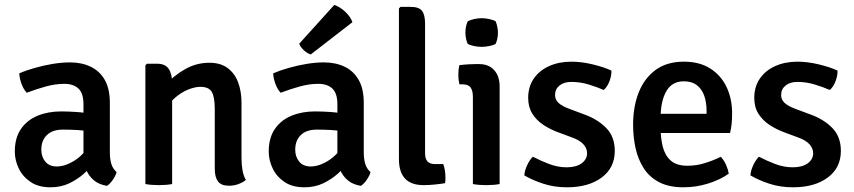

<svg xmlns="http://www.w3.org/2000/svg" viewBox="-20 -764 3544 797"><path d="M41.5 -135Q41.5 -192 67.2 -229Q93 -266 136.5 -283.8Q180 -301.5 234 -301.5Q261 -301.5 296.2 -299.2Q331.5 -297 361.5 -290V-216.5Q335.5 -222.5 302.5 -224.2Q269.5 -226 241.5 -226Q198 -226 174.8 -203.5Q151.5 -181 151.5 -142.5Q151.5 -113.5 168 -93.2Q184.5 -73 215.5 -73Q251 -73 290.2 -98Q329.5 -123 356.5 -170.5L373 -88.5Q355 -67 328.8 -43.5Q302.5 -20 267.8 -3.2Q233 13.5 189.5 13.5Q139.5 13.5 106.8 -8.8Q74 -31 57.8 -65Q41.5 -99 41.5 -135ZM464 -49.5Q460 -34.5 448.5 -17.8Q437 -1 424 7.5Q390.5 2 369.8 -15.5Q349 -33 338.8 -57.2Q328.5 -81.5 326.5 -108V-331.5Q326.5 -376.5 305.8 -396.2Q285 -416 247 -416Q210 -416 170.2 -405Q130.5 -394 91 -379Q78 -392.5 69.5 -415.5Q61 -438.5 60 -459.5Q88.5 -472 124.8 -482.2Q161 -492.5 199 -498.8Q237 -505 270.5 -505Q319 -505 356.2 -487.2Q393.5 -469.5 414.8 -432.5Q436 -395.5 436 -337V-132.5Q436 -105 441.8 -84.8Q447.5 -64.5 464 -49.5Z M632 -499.5Q666 -499.5 680.2 -478.2Q694.5 -457 694.5 -420V0Q671 4.5 639.5 4.5Q608 4.5 583.5 0V-493L590 -499.5ZM982.5 -108.5Q982.5 -82 986.5 -58.2Q990.5 -34.5 1000.5 -17Q988 -6.5 969.5 0.2Q951 7 931 7Q898 7 884.8 -11Q871.5 -29 871.5 -63.5V-312Q871.5 -360 859.5 -381.8Q847.5 -403.5 812 -403.5Q788.5 -403.5 760.5 -392Q732.5 -380.5 707.5 -359Q682.5 -337.5 666.5 -307V-411.5Q700.5 -449.5 747.8 -476.5Q795 -503.5 849 -503.5Q895.5 -503.5 925 -481.5Q954.5 -459.5 968.5 -422Q982.5 -384.5 982.5 -337.5Z M1095.5 -135Q1095.5 -192 1121.2 -229Q1147 -266 1190.5 -283.8Q1234 -301.5 1288 -301.5Q1315 -301.5 1350.2 -299.2Q1385.5 -297 1415.5 -290V-216.5Q1389.5 -222.5 1356.5 -224.2Q1323.5 -226 1295.5 -226Q1252 -226 1228.8 -203.5Q1205.5 -181 1205.5 -142.5Q1205.5 -113.5 1222 -93.2Q1238.5 -73 1269.5 -73Q1305 -73 1344.2 -98Q1383.5 -123 1410.5 -170.5L1427 -88.5Q1409 -67 1382.8 -43.5Q1356.5 -20 1321.8 -3.2Q1287 13.5 1243.5 13.5Q1193.5 13.5 1160.8 -8.8Q1128 -31 1111.8 -65Q1095.5 -99 1095.5 -135ZM1518 -49.5Q1514 -34.5 1502.5 -17.8Q1491 -1 1478 7.5Q1444.5 2 1423.8 -15.5Q1403 -33 1392.8 -57.2Q1382.5 -81.5 1380.5 -108V-331.5Q1380.5 -376.5 1359.8 -396.2Q1339 -416 1301 -416Q1264 -416 1224.2 -405Q1184.5 -394 1145 -379Q1132 -392.5 1123.5 -415.5Q1115 -438.5 1114 -459.5Q1142.5 -472 1178.8 -482.2Q1215 -492.5 1253 -498.8Q1291 -505 1324.5 -505Q1373 -505 1410.2 -487.2Q1447.5 -469.5 1468.8 -432.5Q1490 -395.5 1490 -337V-132.5Q1490 -105 1495.8 -84.8Q1501.5 -64.5 1518 -49.5ZM1367.5 -743.5Q1390.5 -736 1412.5 -715.8Q1434.5 -695.5 1443 -672L1270 -538Q1255.5 -542.5 1241.8 -555Q1228 -567.5 1222 -582.5Z M1820 -83Q1829 -58 1829 -27.5Q1829 -21.5 1828.8 -15Q1828.5 -8.5 1827 -3.5Q1809 -0.5 1784.5 2Q1760 4.5 1738.5 4.5Q1687 4.5 1661.5 -22.5Q1636 -49.5 1636 -103.5V-729L1642.5 -735.5H1684.5Q1719 -735.5 1731.8 -719Q1744.5 -702.5 1744.5 -665.5V-127.5Q1744.5 -105.5 1754.2 -94.2Q1764 -83 1784.5 -83Z M2054 0Q2030 4.5 1998.5 4.5Q1967 4.5 1943 0V-361.5Q1943 -387.5 1933.5 -400.8Q1924 -414 1899 -414H1887Q1882.5 -433 1882.5 -453Q1882.5 -462.5 1883.5 -472.8Q1884.5 -483 1887 -493.5Q1906.5 -496 1924.5 -497Q1942.5 -498 1954 -498H1969Q2008.5 -498 2031.2 -473Q2054 -448 2054 -404.5ZM1912 -629Q1912 -655 1921.5 -675.5Q1931.5 -681 1947.8 -684.8Q1964 -688.5 1979.5 -688.5Q1994 -688.5 2011.5 -684.8Q2029 -681 2037.5 -675.5Q2041.5 -666 2044.2 -653Q2047 -640 2047 -629Q2047 -603 2037.5 -582Q2029.5 -576.5 2011.8 -573Q1994 -569.5 1979.5 -569.5Q1964 -569.5 1947.2 -573Q1930.5 -576.5 1921.5 -582Q1912 -603 1912 -629Z M2156.5 -36Q2157.5 -55 2168 -77.8Q2178.5 -100.5 2192 -113.5Q2224 -96.5 2260 -83Q2296 -69.5 2332.5 -69.5Q2371.5 -69.5 2394.2 -86Q2417 -102.5 2417 -128Q2417 -148 2402 -164.8Q2387 -181.5 2357 -192.5L2299 -214Q2264.5 -226.5 2235.8 -245.5Q2207 -264.5 2189.8 -292Q2172.5 -319.5 2172.5 -357.5Q2172.5 -404 2195.8 -437.8Q2219 -471.5 2259.8 -489.8Q2300.5 -508 2352 -508Q2393.5 -508 2440.2 -496.8Q2487 -485.5 2518 -471Q2519 -450.5 2509.8 -426.5Q2500.5 -402.5 2486 -390.5Q2459 -402.5 2423.8 -413.2Q2388.5 -424 2351.5 -424Q2321 -424 2302.5 -409Q2284 -394 2284 -369.5Q2284 -350 2298.5 -336.8Q2313 -323.5 2342.5 -312.5L2404 -289.5Q2460.5 -269.5 2496.2 -233Q2532 -196.5 2532 -137.5Q2532 -67.5 2477.5 -27Q2423 13.5 2333 13.5Q2280 13.5 2234.8 -1.5Q2189.5 -16.5 2156.5 -36Z M2677.5 -212V-291.5H2913V-304.5Q2913 -337.5 2903.8 -365.2Q2894.5 -393 2873.5 -409.8Q2852.5 -426.5 2818.5 -426.5Q2769.5 -426.5 2745.8 -385.2Q2722 -344 2722 -271V-237Q2722 -191.5 2731.2 -155Q2740.5 -118.5 2764.5 -97.2Q2788.5 -76 2833.5 -76Q2871 -76 2905.5 -86.8Q2940 -97.5 2972 -113Q2985 -100 2993.8 -80Q3002.5 -60 3005 -43Q2969 -17.5 2919 -2Q2869 13.5 2817 13.5Q2756.5 13.5 2716 -7.8Q2675.5 -29 2652 -65.8Q2628.5 -102.5 2618.2 -149Q2608 -195.5 2608 -246Q2608 -321 2631.2 -380Q2654.5 -439 2701.2 -473.5Q2748 -508 2819 -508Q2884 -508 2928.5 -479.5Q2973 -451 2996 -402.8Q3019 -354.5 3019 -294.5Q3019 -269 3017.2 -251.2Q3015.5 -233.5 3010.5 -212Z M3095 -36Q3096 -55 3106.5 -77.8Q3117 -100.5 3130.5 -113.5Q3162.5 -96.5 3198.5 -83Q3234.5 -69.5 3271 -69.5Q3310 -69.5 3332.8 -86Q3355.5 -102.5 3355.5 -128Q3355.5 -148 3340.5 -164.8Q3325.5 -181.5 3295.5 -192.5L3237.5 -214Q3203 -226.5 3174.2 -245.5Q3145.5 -264.5 3128.2 -292Q3111 -319.5 3111 -357.5Q3111 -404 3134.2 -437.8Q3157.5 -471.5 3198.2 -489.8Q3239 -508 3290.5 -508Q3332 -508 3378.8 -496.8Q3425.5 -485.5 3456.5 -471Q3457.5 -450.5 3448.2 -426.5Q3439 -402.5 3424.5 -390.5Q3397.5 -402.5 3362.2 -413.2Q3327 -424 3290 -424Q3259.5 -424 3241 -409Q3222.5 -394 3222.5 -369.5Q3222.5 -350 3237 -336.8Q3251.5 -323.5 3281 -312.5L3342.5 -289.5Q3399 -269.5 3434.8 -233Q3470.5 -196.5 3470.5 -137.5Q3470.5 -67.5 3416 -27Q3361.5 13.5 3271.5 13.5Q3218.5 13.5 3173.2 -1.5Q3128 -16.5 3095 -36Z"/></svg>

Font: Signika Negative Light Medium
Style: Regular
Weight: 500
Version: Version 2.001